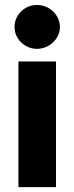

<svg xmlns="http://www.w3.org/2000/svg" viewBox="-20 -772 307 792"><path d="M211 -518.5V0H56V-518.5ZM227 -660.5Q227 -642 219.5 -625.8Q212 -609.5 199 -597.2Q186 -585 168.8 -577.8Q151.5 -570.5 132 -570.5Q113 -570.5 96.5 -577.8Q80 -585 67.2 -597.2Q54.5 -609.5 47.2 -625.8Q40 -642 40 -660.5Q40 -679.5 47.2 -696Q54.5 -712.5 67.2 -725Q80 -737.5 96.5 -744.5Q113 -751.5 132 -751.5Q151.5 -751.5 168.8 -744.5Q186 -737.5 199 -725Q212 -712.5 219.5 -696Q227 -679.5 227 -660.5Z"/></svg>

Font: Lato Black
Style: Regular
Weight: 900
Designer: Lukasz Dziedzic
Foundry: tyPoland Lukasz Dziedzic
Version: Version 2.007; 2014-02-27